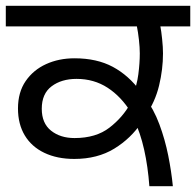

<svg xmlns="http://www.w3.org/2000/svg" viewBox="-27 -642 676 662"><path d="M488 0Q483 -68 470 -126Q457 -184 435 -230L425 -254Q391 -309 344 -339.5Q297 -370 237 -370Q185 -370 151 -344.5Q117 -319 117 -267Q117 -217 149 -191.5Q181 -166 230 -166Q304 -166 350.5 -202Q397 -238 423 -286L430 -312Q445 -347 450 -386Q455 -425 455 -458Q455 -478 452 -505Q449 -532 445 -551H-7V-622H629V-551H526Q529 -536 532 -507.5Q535 -479 535 -458Q535 -403 521.5 -347Q508 -291 475 -243L462 -221Q425 -165 367 -129.5Q309 -94 229 -94Q170 -94 126 -115Q82 -136 58.5 -175Q35 -214 35 -268Q35 -324 61.5 -362.5Q88 -401 132 -421Q176 -441 230 -441Q307 -441 362 -411.5Q417 -382 458 -326L471 -309Q503 -266 522.5 -213.5Q542 -161 553 -106Q564 -51 569 0Z"/></svg>

Font: ugurmukhi05
Style: Book
Weight: 400
Designer: Jelle Bosma - Monotype Design Team
Foundry: Monotype Imaging Inc.
Version: Version 2.003